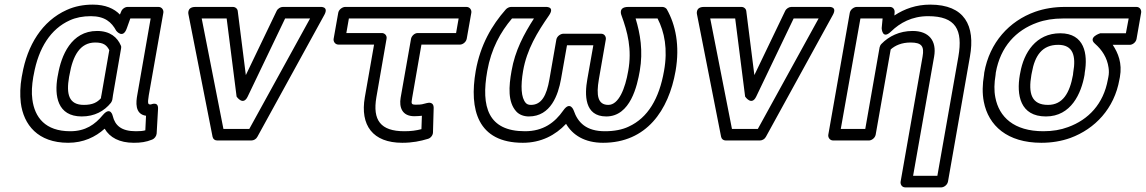

<svg xmlns="http://www.w3.org/2000/svg" viewBox="-20 -583 4959 831"><path d="M373 -513C434 -513 463 -487 483 -450C483 -450 512 -412 529 -461L544 -503H632L574 -171C569 -143 562 -89 612 -82L609 -19C598 -16 586 -15 568 -15C505 -15 478 -40 468 -81C468 -81 459 -125 425 -85C391 -44 350 -15 284 -15C176 -15 130 -75 120 -153C116 -182 118 -214 124 -250L126 -260C147 -377 200 -458 282 -495C308 -507 339 -513 373 -513ZM382 -563C342 -563 304 -556 269 -540C162 -492 98 -387 76 -260L74 -250C67 -210 66 -172 70 -138C82 -43 144 35 275 35C341 35 393 10 433 -26C455 12 497 35 559 35C589 35 612 32 639 21C649 17 657 6 658 -5L664 -111C666 -145 637 -132 633 -131H630C621 -131 618 -134 624 -171L687 -528C689 -539 681 -553 666 -553H532C521 -553 508 -544 504 -532L499 -520C474 -546 436 -563 382 -563ZM503 -386C488 -421 457 -449 400 -449C288 -449 245 -342 231 -260L229 -250C215 -169 228 -79 334 -79C389 -79 431 -102 460 -138C463 -142 465 -147 466 -151C468 -160 468 -167 469 -171L504 -373C505 -377 505 -382 503 -386ZM453 -366 419 -171C418 -166 417 -163 417 -158C401 -140 381 -129 343 -129C278 -129 266 -175 279 -250L281 -260C295 -341 326 -399 392 -399C429 -399 442 -387 453 -366Z M1052 -165 1214 -503H1322L1059 -25H947L853 -503H961L1004 -165C1004 -165 1032 -123 1052 -165ZM1044 -258 1009 -535C1008 -545 999 -553 988 -553H826C786 -553 796 -519 796 -519L900 9C902 19 910 25 920 25H1068C1078 25 1089 19 1094 9L1384 -519C1404 -556 1367 -553 1367 -553H1204C1194 -553 1182 -546 1177 -535Z M1730 -15C1627 -15 1592 -63 1609 -162L1653 -415C1656 -430 1644 -440 1633 -440H1479L1490 -503H1965L1954 -440H1788C1773 -440 1761 -426 1759 -415L1714 -160C1707 -119 1720 -80 1773 -80C1786 -80 1797 -81 1806 -82L1804 -24C1781 -18 1759 -15 1730 -15ZM1721 35C1765 35 1799 28 1832 18C1844 15 1854 2 1854 -10L1857 -117C1857 -140 1838 -140 1828 -137C1809 -132 1805 -130 1782 -130C1760 -130 1759 -132 1764 -160L1804 -390H1971C1982 -390 1997 -400 2000 -415L2020 -528C2022 -539 2014 -553 1999 -553H1474C1463 -553 1447 -543 1444 -528L1424 -415C1422 -404 1430 -390 1445 -390H1599L1559 -162C1538 -41 1593 35 1721 35Z M2089 -276C2106 -372 2146 -444 2196 -503H2291C2248 -436 2209 -364 2194 -276C2182 -209 2177 -141 2215 -100C2228 -86 2248 -79 2269 -79C2364 -79 2396 -173 2408 -240L2434 -387H2548L2522 -240C2510 -173 2509 -79 2604 -79C2709 -79 2738 -213 2749 -276C2764 -363 2751 -437 2731 -503H2826C2856 -445 2871 -370 2854 -276C2833 -156 2784 -73 2701 -35C2674 -22 2639 -15 2598 -15C2518 -15 2481 -52 2463 -105C2463 -105 2448 -148 2418 -105C2381 -52 2331 -15 2252 -15C2093 -15 2061 -120 2089 -276ZM2904 -276C2923 -386 2904 -476 2866 -543C2863 -548 2855 -553 2847 -553H2699C2653 -553 2670 -516 2670 -516C2696 -445 2716 -370 2699 -276C2686 -200 2658 -129 2613 -129C2567 -129 2560 -170 2572 -240L2602 -412C2604 -423 2597 -437 2582 -437H2418C2407 -437 2391 -427 2388 -412L2358 -240C2346 -170 2324 -129 2278 -129C2267 -129 2261 -132 2256 -137C2235 -160 2233 -211 2244 -276C2260 -369 2306 -444 2356 -516C2384 -557 2340 -553 2340 -553H2192C2185 -553 2175 -549 2169 -542C2109 -474 2059 -389 2039 -276C2010 -109 2047 35 2243 35C2322 35 2384 2 2430 -47C2458 1 2510 35 2590 35C2778 35 2874 -105 2904 -276Z M3253 -165 3415 -503H3523L3260 -25H3148L3054 -503H3162L3205 -165C3205 -165 3233 -123 3253 -165ZM3245 -258 3210 -535C3209 -545 3200 -553 3189 -553H3027C2987 -553 2997 -519 2997 -519L3101 9C3103 19 3111 25 3121 25H3269C3279 25 3290 19 3295 9L3585 -519C3605 -556 3568 -553 3568 -553H3405C3395 -553 3383 -546 3378 -535Z M3930 -449C3873 -449 3827 -426 3795 -393C3791 -389 3788 -383 3787 -378L3725 -25H3619L3704 -503H3800L3796 -461C3796 -461 3798 -409 3837 -447C3875 -484 3927 -513 3997 -513C4117 -513 4148 -454 4128 -338L4037 178H3932L4023 -338C4035 -406 4001 -449 3930 -449ZM3921 -399C3969 -399 3981 -383 3973 -338L3878 203C3876 214 3883 228 3898 228H4054C4065 228 4080 218 4083 203L4178 -338C4202 -472 4155 -563 4006 -563C3946 -563 3895 -545 3851 -516L3852 -530C3853 -542 3845 -553 3832 -553H3688C3677 -553 3661 -543 3658 -528L3565 0C3563 11 3571 25 3586 25H3741C3752 25 3767 15 3770 0L3835 -369C3854 -386 3882 -399 3921 -399Z M4853 -439H4742C4742 -439 4687 -422 4719 -394C4750 -367 4772 -333 4778 -290C4780 -277 4780 -263 4777 -249L4775 -239C4756 -133 4691 -65 4603 -33C4571 -21 4536 -15 4496 -15C4368 -15 4304 -77 4288 -161C4282 -191 4283 -223 4289 -259L4290 -269C4310 -381 4377 -452 4469 -485C4502 -497 4539 -503 4581 -503H4865ZM4796 -389H4870C4881 -389 4896 -399 4899 -414L4919 -528C4921 -539 4914 -553 4899 -553H4589C4543 -553 4500 -546 4460 -532C4348 -492 4263 -399 4240 -269L4239 -259C4232 -218 4231 -179 4238 -143C4258 -39 4340 35 4487 35C4532 35 4574 28 4613 14C4719 -25 4803 -113 4825 -239L4827 -249C4838 -310 4819 -354 4796 -389ZM4569 -439C4463 -439 4411 -354 4396 -269L4394 -259C4379 -172 4395 -79 4507 -79C4616 -79 4660 -179 4674 -259L4675 -269C4689 -349 4674 -439 4569 -439ZM4560 -389C4624 -389 4638 -342 4625 -269L4624 -259C4610 -181 4580 -129 4516 -129C4444 -129 4430 -179 4444 -259L4446 -269C4459 -343 4491 -389 4560 -389Z"/></svg>

Font: Asimov
Style: WidOuIt
Weight: 500
Designer: Google
Version: Version 2.000980; 2014